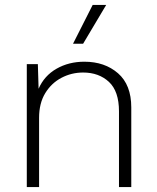

<svg xmlns="http://www.w3.org/2000/svg" viewBox="-20 -761 638 781"><path d="M89 0V-500H134L137 -400Q160 -453 210 -481.5Q260 -510 323 -510Q406 -510 460 -463Q514 -416 514 -324V0H464V-308Q464 -390 423 -428Q382 -466 318 -466Q271 -466 230 -444.5Q189 -423 164 -382Q139 -341 139 -282V0ZM357 -741H412L318 -583H277Z"/></svg>

Font: Work Sans Light
Style: Regular
Weight: 300
Designer: Wei Huang
Foundry: Wei Huang
Version: Version 2.012; ttfautohint (v1.8.3)